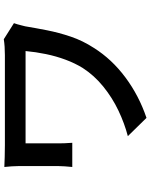

<svg xmlns="http://www.w3.org/2000/svg" viewBox="93 -858 813 1040"><g transform="rotate(-90 500.0 -337.5)"><path d="M895 -669Q893 -663 889 -650.5Q885 -638 882.5 -626Q880 -614 878 -608Q869 -554 856.5 -490Q844 -426 822 -361Q800 -296 761 -236Q700 -139 601.5 -65.5Q503 8 382 49L283 -52Q352 -70 421.5 -103Q491 -136 551.5 -185Q612 -234 652 -296Q678 -338 697 -389Q716 -440 727.5 -495.5Q739 -551 744 -606Q731 -606 701.5 -606Q672 -606 631 -606Q590 -606 544 -606Q498 -606 451.5 -606Q405 -606 363.5 -606Q322 -606 290.5 -606Q259 -606 244 -606Q244 -597 244 -580Q244 -563 244 -542Q244 -521 244 -499.5Q244 -478 244 -460Q244 -442 244 -430Q244 -419 244.5 -397Q245 -375 247 -353H116Q118 -375 119.5 -393.5Q121 -412 121 -430Q121 -444 121 -472Q121 -500 121 -533Q121 -566 121 -595.5Q121 -625 121 -642Q121 -661 119.5 -681.5Q118 -702 116 -721Q140 -720 170 -719Q200 -718 234 -718Q242 -718 269.5 -718Q297 -718 336 -718Q375 -718 421.5 -718Q468 -718 514.5 -718Q561 -718 603.5 -718Q646 -718 677 -718Q708 -718 722 -718Q745 -718 767.5 -719.5Q790 -721 808 -724Z"/></g></svg>

Font: Noto Sans HK SemiBold
Style: Regular
Weight: 600
Version: Version 2.004-H2;hotconv 1.0.118;makeotfexe 2.5.65603